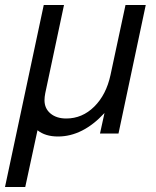

<svg xmlns="http://www.w3.org/2000/svg" viewBox="-33 -534 623 768"><path d="M469 -514H550L441 0H367L385 -82Q298 12 199 12Q148 12 117 -13L68 214H-13L142 -514H223L148 -161Q145 -146 145 -133Q145 -100 169 -80Q193 -60 232 -60Q296 -60 344 -107.5Q392 -155 409 -234Z"/></svg>

Font: Almarai
Style: Regular
Weight: 400
Designer: Boutros International 2019
Foundry: Created by Boutros International 2019
Version: Version 1.10